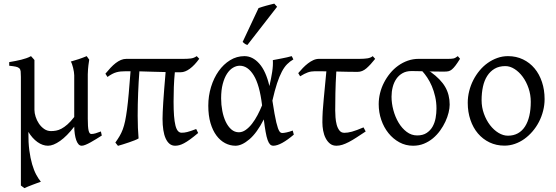

<svg xmlns="http://www.w3.org/2000/svg" viewBox="-20 -772 3003 1037"><path d="M529.8 -40Q515.1 -30.8 499.5 -21Q483.9 -11.2 469.2 -3.2Q454.6 4.9 442.1 10Q429.7 15.1 421.4 15.1Q411.1 15.1 403.8 6.8Q396.5 -1.5 391.6 -15.6Q386.7 -29.8 384 -48.3Q381.3 -66.9 380.9 -87.9Q341.3 -36.6 304.4 -10.7Q267.6 15.1 239.3 15.1Q210.4 15.1 182.6 -4.6Q154.8 -24.4 133.3 -59.6V-56.6Q132.8 -2.4 138.4 40Q144 82.5 153.6 115.2Q163.1 147.9 175.5 171.1Q188 194.3 200.7 209.5Q193.4 211.9 180.9 216.6Q168.5 221.2 155 226.3Q141.6 231.4 129.6 236.3Q117.7 241.2 111.8 244.1L92.8 230V-356.9Q92.8 -376 91.6 -386.7Q90.3 -397.5 84.2 -403.3Q78.1 -409.2 65.4 -411.9Q52.7 -414.6 29.8 -417V-436.5Q48.8 -439.9 64.7 -442.9Q80.6 -445.8 94.7 -449.5Q108.9 -453.1 121.8 -457.5Q134.8 -461.9 147.5 -468.8Q147.5 -468.8 149.7 -466.3Q151.9 -463.9 154.8 -460.7Q157.7 -457.5 160.9 -453.9Q164.1 -450.2 166 -447.8V-178.7Q166 -161.6 172.4 -141.6Q178.7 -121.6 190.2 -104.5Q201.7 -87.4 218.3 -75.7Q234.9 -64 255.4 -64Q268.6 -64 282.5 -66.4Q296.4 -68.8 311.8 -76.9Q327.1 -85 344.2 -99.9Q361.3 -114.7 380.9 -140.1V-365.2Q380.9 -373 379.2 -384Q377.4 -395 374.8 -405.8Q372.1 -416.5 368.9 -425.8Q365.7 -435.1 362.3 -439.5Q383.8 -445.3 406 -452.9Q428.2 -460.4 448.2 -468.8L461.9 -449.7Q460 -437 457.5 -419.2Q455.1 -401.4 454.1 -370.6V-130.9Q454.1 -85.4 458.5 -66.9Q462.9 -48.3 473.1 -48.3Q483.9 -48.3 496.3 -52Q508.8 -55.7 524.9 -62Z M1050.3 -53.7Q1025.4 -32.7 1006.8 -19.3Q988.3 -5.9 973.9 1.7Q959.5 9.3 948 12.2Q936.5 15.1 925.8 15.1Q908.7 15.1 896 4.9Q883.3 -5.4 874.8 -24.2Q866.2 -43 862.1 -69.8Q857.9 -96.7 857.9 -130.4Q857.9 -146 858.9 -168.2Q859.9 -190.4 861.8 -221.2Q863.8 -252 866.9 -291.7Q870.1 -331.5 874.5 -382.8Q839.8 -383.3 806.4 -384.5Q772.9 -385.7 732.9 -386.7Q728.5 -331.1 726.1 -270Q723.6 -209 723.6 -146.5Q723.6 -111.3 724.9 -81.3Q726.1 -51.3 728.5 -24.4Q721.7 -20 707.8 -14.4Q693.8 -8.8 677.2 -3.2Q660.6 2.4 644.3 7.6Q627.9 12.7 617.2 15.6Q615.7 13.7 612.1 9.3Q608.4 4.9 606 1.7Q603.5 -1.5 603 -2Q616.2 -20.5 626 -37.1Q635.7 -53.7 643.1 -73.2Q650.4 -92.8 655.8 -118.4Q661.1 -144 666 -180.4Q670.9 -216.8 675.3 -267.3Q679.7 -317.9 685.1 -387.2H660.2Q644.5 -387.2 632.3 -386Q620.1 -384.8 608.6 -381.6Q597.2 -378.4 585.7 -372.3Q574.2 -366.2 560.5 -356.4L549.3 -374Q563.5 -391.1 577.1 -405.8Q590.8 -420.4 604.7 -431.2Q618.7 -441.9 632.8 -448Q647 -454.1 662.6 -454.1H971.7Q992.2 -454.1 1009.8 -456.1Q1027.3 -458 1042.5 -468.8L1056.2 -454.6Q1030.8 -419.4 1005.1 -400.6Q979.5 -381.8 956.1 -381.8H924.3Q920.4 -342.3 918.9 -301.8Q917.5 -261.2 917.5 -223.1Q917.5 -178.7 919.9 -147Q922.4 -115.2 927.5 -94.7Q932.6 -74.2 940.9 -64.7Q949.2 -55.2 960.4 -55.2Q967.8 -55.2 974.9 -55.9Q981.9 -56.6 990.7 -58.8Q999.5 -61 1011.2 -64.9Q1022.9 -68.8 1039.6 -75.2L1050.3 -53.7Z M1270 -57.6Q1289.1 -57.6 1307.1 -70.3Q1325.2 -83 1341.3 -103.8Q1357.4 -124.5 1371.1 -150.6Q1384.8 -176.8 1395.5 -203.1Q1382.3 -313.5 1350.3 -365.2Q1318.4 -417 1274.9 -417Q1256.3 -417 1238.3 -406.2Q1220.2 -395.5 1206.1 -373.8Q1191.9 -352.1 1183.1 -318.8Q1174.3 -285.6 1174.3 -240.7Q1174.3 -206.1 1180.7 -173.1Q1187 -140.1 1199.2 -114.5Q1211.4 -88.9 1229.2 -73.2Q1247.1 -57.6 1270 -57.6ZM1564.5 -451.2Q1545.9 -440.4 1530.8 -425.3Q1515.6 -410.2 1502.2 -384.8Q1488.8 -359.4 1476.3 -321.8Q1463.9 -284.2 1451.2 -228.5Q1457.5 -187.5 1462.6 -158.7Q1467.8 -129.9 1472.4 -110.6Q1477.1 -91.3 1481.2 -79.8Q1485.4 -68.4 1489.3 -62.7Q1493.2 -57.1 1497.1 -55.4Q1501 -53.7 1504.9 -53.7Q1512.7 -53.7 1528.1 -56.9Q1543.5 -60.1 1561 -66.9Q1562 -62.5 1563.5 -57.6Q1564.9 -52.7 1566.9 -44.9Q1533.2 -16.1 1504.9 -0.5Q1476.6 15.1 1456.1 15.1Q1445.8 15.1 1438.5 7.8Q1431.2 0.5 1425.3 -16.1Q1419.4 -32.7 1414.6 -60.1Q1409.7 -87.4 1404.8 -127Q1367.7 -54.2 1326.9 -19.5Q1286.1 15.1 1252 15.1Q1222.7 15.1 1196 1.2Q1169.4 -12.7 1149.2 -39.8Q1128.9 -66.9 1116.9 -107.4Q1105 -147.9 1105 -201.2Q1105 -253.9 1119.9 -302.5Q1134.8 -351.1 1160.9 -387.9Q1187 -424.8 1222.7 -446.8Q1258.3 -468.8 1300.3 -468.8Q1344.7 -468.8 1380.6 -428.2Q1416.5 -387.7 1435.1 -307.1L1436 -311.5Q1444.3 -347.2 1450 -383.1Q1455.6 -418.9 1453.6 -447.3Q1464.4 -449.2 1477.1 -451.7Q1489.7 -454.1 1503.4 -456.8Q1517.1 -459.5 1530.3 -462.4Q1543.5 -465.3 1555.2 -468.8Q1559.1 -463.4 1560.5 -459Q1562 -454.6 1564.5 -451.2ZM1316.4 -529.3Q1312.5 -530.3 1309.6 -531.5Q1306.6 -532.7 1303.7 -534.7Q1300.8 -536.6 1297.9 -539.1Q1294.9 -541.5 1290.5 -545.4L1376.5 -728.5Q1384.3 -731.4 1395 -734.6Q1405.8 -737.8 1417.5 -741.2Q1429.2 -744.6 1440.7 -747.3Q1452.1 -750 1461.4 -752.4L1476.6 -735.4Z M1955.1 -62Q1927.2 -43.5 1905 -29.1Q1882.8 -14.6 1864 -4.9Q1845.2 4.9 1828.9 10Q1812.5 15.1 1796.9 15.1Q1776.4 15.1 1762.2 3.7Q1748 -7.8 1738.8 -25.9Q1729.5 -43.9 1725.3 -66.7Q1721.2 -89.4 1721.2 -111.3Q1721.2 -167.5 1728.5 -237.5Q1735.8 -307.6 1742.7 -386.7Q1730.5 -386.7 1719.7 -387Q1709 -387.2 1700.2 -387.2H1680.2Q1660.2 -387.2 1642.8 -381.1Q1625.5 -375 1601.1 -359.9L1590.8 -377Q1602.5 -391.1 1615.7 -404.8Q1628.9 -418.5 1643.1 -429.4Q1657.2 -440.4 1672.4 -447.3Q1687.5 -454.1 1703.1 -454.1H1921.9Q1946.3 -454.1 1964.1 -456.8Q1981.9 -459.5 1993.2 -468.8L2006.3 -454.1Q1981.4 -422.4 1959.2 -403.1Q1937 -383.8 1911.6 -383.8Q1890.6 -383.8 1859.6 -384.3Q1828.6 -384.8 1796.4 -385.7Q1792.5 -321.3 1791.5 -269Q1790.5 -216.8 1790.5 -175.3Q1790.5 -159.7 1792 -138.7Q1793.5 -117.7 1798.3 -99.1Q1803.2 -80.6 1813 -67.6Q1822.8 -54.7 1839.8 -54.7Q1849.1 -54.7 1859.1 -56.2Q1869.1 -57.6 1881.3 -61Q1893.6 -64.5 1908.7 -70.1Q1923.8 -75.7 1943.4 -84L1955.1 -62Z M2337.4 -185.5Q2337.4 -219.7 2330.3 -250.5Q2323.2 -281.2 2312.3 -306.9Q2301.3 -332.5 2287.6 -353Q2273.9 -373.5 2261.2 -387.2Q2241.7 -387.7 2226.1 -387.9Q2210.4 -388.2 2202.1 -388.2Q2174.3 -388.2 2154.1 -376.7Q2133.8 -365.2 2120.6 -345.9Q2107.4 -326.7 2101.1 -301.8Q2094.7 -276.9 2094.7 -250Q2094.7 -213.9 2104.7 -176.8Q2114.7 -139.6 2132.8 -109.4Q2150.9 -79.1 2176.5 -59.8Q2202.1 -40.5 2232.9 -40.5Q2264.2 -40.5 2284.4 -54Q2304.7 -67.4 2316.4 -88.1Q2328.1 -108.9 2332.8 -134.8Q2337.4 -160.6 2337.4 -185.5ZM2464.8 -454.6Q2450.2 -431.2 2439.7 -417.5Q2429.2 -403.8 2420.2 -396.5Q2411.1 -389.2 2401.9 -387.2Q2392.6 -385.3 2379.9 -385.3Q2364.3 -385.3 2343 -385.5Q2321.8 -385.7 2298.8 -386.2Q2303.2 -384.8 2306.2 -383.3Q2360.4 -344.2 2384.5 -302.5Q2408.7 -260.7 2408.7 -207Q2408.7 -187.5 2402.8 -163.6Q2397 -139.6 2385.5 -115Q2374 -90.3 2357.2 -66.9Q2340.3 -43.5 2318.4 -25.1Q2296.4 -6.8 2269.5 4.2Q2242.7 15.1 2210.9 15.1Q2170.9 15.1 2137 -3.4Q2103 -22 2078.1 -53Q2053.2 -84 2039.3 -124.5Q2025.4 -165 2025.4 -209.5Q2025.4 -239.3 2032.7 -269Q2040 -298.8 2054 -325.9Q2067.9 -353 2087.2 -376.5Q2106.4 -399.9 2130.6 -417.2Q2154.8 -434.6 2182.6 -444.3Q2210.4 -454.1 2241.2 -454.1H2390.6Q2405.3 -454.1 2414.1 -454.3Q2422.9 -454.6 2429 -456.1Q2435.1 -457.5 2440.2 -460.4Q2445.3 -463.4 2452.6 -468.8L2464.8 -454.6Z M2846.7 -222.2Q2846.7 -260.7 2834.7 -295.7Q2822.8 -330.6 2803.2 -357.2Q2783.7 -383.8 2759 -399.4Q2734.4 -415 2709.5 -415Q2675.8 -415 2651.6 -400.9Q2627.4 -386.7 2611.6 -362.1Q2595.7 -337.4 2588.4 -303.7Q2581.1 -270 2581.1 -231Q2581.1 -192.4 2593.8 -157.5Q2606.4 -122.6 2626.7 -96.2Q2647 -69.8 2672.4 -54.4Q2697.8 -39.1 2723.1 -39.1Q2753.9 -39.1 2777.1 -52Q2800.3 -64.9 2815.7 -88.9Q2831.1 -112.8 2838.9 -146.5Q2846.7 -180.2 2846.7 -222.2ZM2921.4 -236.8Q2921.4 -204.6 2913.3 -173.1Q2905.3 -141.6 2890.9 -113.8Q2876.5 -85.9 2856.2 -62.3Q2835.9 -38.6 2812 -21.5Q2788.1 -4.4 2760.7 5.1Q2733.4 14.6 2704.6 14.6Q2660.6 14.6 2624 -2.9Q2587.4 -20.5 2561.3 -51.3Q2535.2 -82 2520.8 -124.5Q2506.3 -167 2506.3 -216.8Q2506.3 -249 2514.2 -280.3Q2522 -311.5 2536.4 -339.6Q2550.8 -367.7 2570.6 -391.4Q2590.3 -415 2614.5 -432.1Q2638.7 -449.2 2666.3 -459Q2693.8 -468.8 2723.6 -468.8Q2768.1 -468.8 2804.7 -451.2Q2841.3 -433.6 2867.2 -402.6Q2893.1 -371.6 2907.2 -329.1Q2921.4 -286.6 2921.4 -236.8Z"/></svg>

Font: Gentium
Style: Regular
Weight: 400
Designer: J. Victor Gaultney
Version: Version 1.03; 2011; OFL 1.1 release